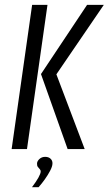

<svg xmlns="http://www.w3.org/2000/svg" viewBox="-20 -611 446 787"><path d="M257.2 0 148 -307.4 336.9 -591H405.5L211.1 -306.3L327.1 0ZM27.7 0 111.7 -591H174.6L90.6 0ZM111.1 156.3Q128.2 133.7 137.4 117.2Q146.5 100.7 146.8 92.3Q147.1 86.4 143.2 82.6Q139.2 78.7 135.2 73.3Q131.2 67.8 131.8 58.5Q132.4 49.1 141.9 40.5Q151.4 31.9 165.2 31.9Q179.2 31.9 187.6 39.9Q195.9 47.9 195 60.5Q194.4 72 185.4 89.1Q176.4 106.3 163.8 124Q151.2 141.7 138.2 156.3Z"/></svg>

Font: Alumni Sans SC Thin
Style: Italic
Weight: 100
Italic angle: -8°
Designer: Robert E. Leuschke
Foundry: Robert E. Leuschke
Version: Version 1.016